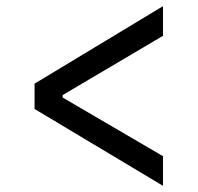

<svg xmlns="http://www.w3.org/2000/svg" viewBox="-20 -593 640 622"><path d="M92 -240V-322L508 -573V-477L183 -285V-277L508 -87V9Z"/></svg>

Font: IBM Plex Sans Arabic Text
Style: Regular
Weight: 450
Designer: Mike Abbink, Paul van der Laan, Pieter van Rosmalen, Wael Morcos, Khajak Apelian
Foundry: Bold Monday
Version: Version 1.2